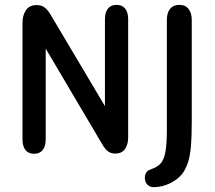

<svg xmlns="http://www.w3.org/2000/svg" viewBox="-20 -626 889 794"><path d="M414 -187 190 -564Q177 -586 164 -595.5Q151 -605 132 -605Q101 -605 87 -583.5Q73 -562 73 -532V-49Q73 -21 85.5 -5.5Q98 10 121 10Q144 10 156.5 -5.5Q169 -21 169 -49V-425L403 -29Q415 -8 427.5 0.5Q440 9 456 9Q485 9 497.5 -10.5Q510 -30 510 -57V-547Q510 -575 497.5 -590.5Q485 -606 462 -606Q439 -606 426.5 -590.5Q414 -575 414 -547ZM773 -543Q773 -573 759.5 -589.5Q746 -606 722 -606Q697 -606 683.5 -589.5Q670 -573 670 -543V-89Q670 -35 665 -3.5Q660 28 649 44Q638 60 617 69Q599 76 594.5 78Q590 80 586 86Q579 95 579 110Q579 127 589.5 137.5Q600 148 615 148Q649 148 682 132.5Q715 117 735 91Q749 71 757.5 45Q766 19 769.5 -20Q773 -59 773 -119Z"/></svg>

Font: Beiruti SemiBold
Style: Regular
Weight: 600
Designer: Arlette Boutros
Foundry: Boutros
Version: Version 1.41